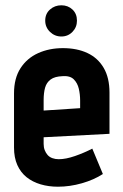

<svg xmlns="http://www.w3.org/2000/svg" viewBox="-20 -693 466 726"><path d="M212 -673Q187 -673 169 -657Q151 -641 151 -615Q151 -590 169 -572.5Q187 -555 212 -555Q237 -555 254 -572.5Q271 -590 271 -615Q271 -641 254 -657Q237 -673 212 -673ZM145 -149V-174L394 -187V-343Q394 -399 372 -436.5Q350 -474 310.5 -492.5Q271 -511 218 -511Q166 -511 124 -492Q82 -473 57.5 -435Q33 -397 33 -340V-135Q33 -97 45.5 -69Q58 -41 80.5 -23Q103 -5 133.5 4Q164 13 199 13Q244 13 289.5 0Q335 -13 369 -35L329 -131Q298 -115 263.5 -103Q229 -91 202 -91Q189 -91 178 -95Q167 -99 160 -107Q153 -115 149 -125.5Q145 -136 145 -149ZM283 -313V-284L145 -275V-314Q145 -342 150.5 -361.5Q156 -381 171.5 -392.5Q187 -404 217 -405Q245 -407 259 -393Q273 -379 278 -357.5Q283 -336 283 -313Z"/></svg>

Font: Advent Pro
Style: Regular
Weight: 400
Designer: VivaRado, Andreas Kalpakidis
Foundry: VivaRado, Andreas Kalpakidis
Version: Version 3.000